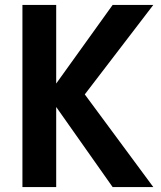

<svg xmlns="http://www.w3.org/2000/svg" viewBox="-20 -759 654 779"><path d="M71 0V-739H208V-420L437 -739H602L324 -376L602 0H437L208 -325V0Z"/></svg>

Font: Involve
Style: Bold
Weight: 700
Designer: Stefan Peev
Foundry: Context Ltd.
Version: Version 1.001